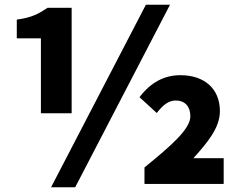

<svg xmlns="http://www.w3.org/2000/svg" viewBox="-20 -778 1013 812"><path d="M153 -299H283V-745H181C141 -718 114 -704 51 -695V-616H153ZM196 14H298L699 -758H597ZM591 0H926V-109H798C857 -175 910 -237 910 -308C910 -404 843 -460 743 -460C674 -460 617 -429 570 -367L643 -300C668 -333 693 -353 723 -353C762 -353 785 -328 785 -286C785 -232 702 -160 591 -70Z"/></svg>

Font: Noto Sans HK Black
Style: Regular
Weight: 900
Designer: Ryoko NISHIZUKA 西塚涼子 (kana, bopomofo & ideographs); Paul D. Hunt (Latin, Greek & Cyrillic); Sandoll Communications 산돌커뮤니
Foundry: Adobe
Version: Version 2.004;hotconv 1.0.118;makeotfexe 2.5.65603